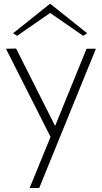

<svg xmlns="http://www.w3.org/2000/svg" viewBox="-20 -745 512 965"><path d="M129 200 234 -57 10 -500 61 -501 257 -112 415 -500H462L177 200ZM66 -565 46 -578 230 -725H234L418 -578L398 -565L232 -680Z"/></svg>

Font: Panamera Light
Style: Regular
Weight: 300
Designer: Bastien Sozeau
Foundry: NBR — Bastien Sozeau
Version: Version 3.002; ttfautohint (v1.8.4.7-5d5b);gftools[0.9.33]